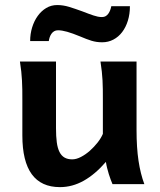

<svg xmlns="http://www.w3.org/2000/svg" viewBox="-20 -748 648 780"><path d="M437 0Q433.6 -7.8 429.7 -18.3Q425.8 -28.8 422.1 -40.5Q418.5 -52.2 415.3 -64.9Q412.1 -77.6 410.2 -90.3Q366.7 -40 320.3 -13.9Q273.9 12.2 223.6 12.2Q70.8 12.2 70.8 -197.8V-341.8Q70.8 -365.2 70.6 -384.3Q70.3 -403.3 69.3 -421.1Q68.4 -439 66.4 -457.5Q64.5 -476.1 61 -498H207.5V-227.1Q207.5 -193.8 210.7 -169.9Q213.9 -146 221.7 -130.6Q229.5 -115.2 242.2 -107.9Q254.9 -100.6 273.4 -100.6Q290 -100.6 308.8 -110.4Q327.6 -120.1 345 -135.5Q362.3 -150.9 376.5 -168.9Q390.6 -187 397.9 -204.1V-341.8Q397.9 -365.7 397.7 -385Q397.5 -404.3 396.5 -421.9Q395.5 -439.5 393.6 -457.5Q391.6 -475.6 388.2 -498H534.7V-219.7Q534.7 -148.4 542.7 -95Q550.8 -41.5 566.4 0ZM102.5 -581.1Q102.5 -610.4 110.6 -636.7Q118.7 -663.1 133.3 -683.3Q147.9 -703.6 168 -715.6Q188 -727.5 212.4 -727.5Q236.3 -727.5 261 -720Q285.6 -712.4 314.9 -701.7Q329.1 -696.3 340.1 -692.1Q351.1 -688 360.1 -685.1Q369.1 -682.1 377.4 -680.4Q385.7 -678.7 394.5 -678.7Q403.3 -678.7 409.7 -682.6Q416 -686.5 420.4 -692.9Q424.8 -699.2 427.7 -707Q430.7 -714.8 432.1 -722.7H507.8Q507.8 -690.9 499.5 -664.1Q491.2 -637.2 476.3 -617.7Q461.4 -598.1 440.7 -587.2Q419.9 -576.2 395 -576.2Q372.1 -576.2 351.6 -582.5Q331.1 -588.9 305.2 -600.1Q274.4 -612.8 252.9 -618.9Q231.4 -625 215.8 -625Q206.5 -625 200 -621.1Q193.4 -617.2 189 -610.8Q184.6 -604.5 181.9 -596.7Q179.2 -588.9 178.2 -581.1Z"/></svg>

Font: Andika New Basic
Style: Bold
Weight: 700
Designer: Victor Gaultney, Annie Olsen, Pablo Ugerman
Foundry: SIL International
Version: Version 5.500; ttfautohint (v1.8.3)